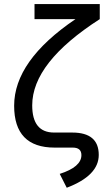

<svg xmlns="http://www.w3.org/2000/svg" viewBox="-20 -718 530 934"><path d="M147.9 -698.2H465.3V-625Q136.7 -413.6 136.7 -205.6Q136.7 -73.2 243.2 -73.2H331.5Q460.4 -73.2 460.4 35.6Q460.4 136.2 304.7 195.3L270.5 127.9Q376 94.2 376 36.6Q376 0 334 0H245.6Q48.8 0 48.8 -203.6Q48.8 -422.9 347.2 -625H147.9Z"/></svg>

Font: Sansation
Style: Regular
Weight: 400
Designer: Bernd Montag
Version: Version 1.301